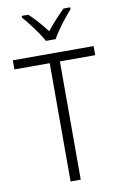

<svg xmlns="http://www.w3.org/2000/svg" viewBox="-102 -1004 671 1060"><g transform="rotate(-10 233.5 -473.5)"><path d="M262 0H205V-663H7V-714H460V-663H262ZM206 -788Q194 -810 175 -837.5Q156 -865 135.5 -891.5Q115 -918 98 -937V-947H135Q159 -925 185 -895.5Q211 -866 233 -837Q256 -867 281 -894Q306 -921 332 -947H370V-937Q352 -917 331 -890.5Q310 -864 291 -837Q272 -810 260 -788Z"/></g></svg>

Font: Noto Sans Arabic UI SmCn Lt
Style: Regular
Weight: 300
Width: 4
Designer: Monotype Design Team, Nadine Chahine and Nizar Qandah
Foundry: Monotype Imaging Inc.
Version: Version 2.010; ttfautohint (v1.8.4.7-5d5b)